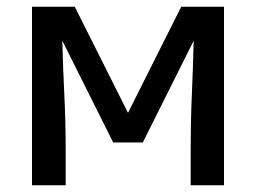

<svg xmlns="http://www.w3.org/2000/svg" viewBox="-20 -550 760 570"><path d="M75 0H175V-106Q175 -187 171 -267.5Q167 -348 165 -429L316 -127H404L555 -429Q553 -348 549.5 -267.5Q546 -187 546 -106V0H645V-530H518L360 -215L202 -530H75Z"/></svg>

Font: Iosevka Sparkle Medium
Style: Regular
Weight: 500
Designer: Belleve Invis
Foundry: Belleve Invis
Version: Version 4.5.0; ttfautohint (v1.8.3)